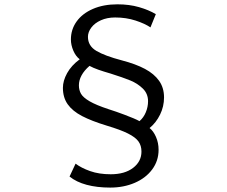

<svg xmlns="http://www.w3.org/2000/svg" viewBox="-20 -795 1040 879"><path d="M507.2 -715Q470.4 -715 441.9 -702.2Q413.4 -689.4 398 -668.7Q382.6 -648 382.6 -626.4Q382.6 -585 421.1 -562.1Q459.6 -539.2 538.6 -518.4Q601.4 -502 643.5 -479.6Q685.6 -457.2 708.3 -425.2Q731 -393.2 731 -349Q731 -307.4 712.8 -270.3Q694.6 -233.2 664.8 -208.8Q682.2 -195.4 694.1 -168.2Q706 -141 706 -109.2Q706 -58.6 676.6 -19.1Q647.2 20.4 596.7 42.1Q546.2 63.8 484.6 63.8Q424.2 63.8 376.8 51.1Q329.4 38.4 298.4 13.2L326 -45.8Q351.8 -26.2 392.6 -11.7Q433.4 2.8 487 2.8Q551.2 2.8 589.4 -26.5Q627.6 -55.8 627.6 -101Q627.6 -128.4 613.9 -147.5Q600.2 -166.6 565.9 -183.8Q531.6 -201 469.4 -219.6Q399.2 -241 355.6 -263.7Q312 -286.4 290 -317.5Q268 -348.6 268 -393Q268 -425.2 287.3 -460.2Q306.6 -495.2 345 -523.6Q326.8 -537.2 315.7 -563.1Q304.6 -589 304.6 -614.4Q304.6 -660.2 330.8 -696.7Q357 -733.2 405.3 -754.2Q453.6 -775.2 517.6 -775.2Q571.8 -775.2 616.3 -762.4Q660.8 -749.6 693.4 -730.2L668.8 -669.6Q643.8 -686.8 600.7 -700.9Q557.6 -715 507.2 -715ZM478 -294.8Q510.4 -284.6 548.8 -270.2Q598.6 -251.6 618.6 -240.4Q637.4 -256.4 647.6 -281.1Q657.8 -305.8 657.8 -331.6Q657.8 -366 634 -389.4Q610.2 -412.8 576.6 -426.6Q543 -440.4 486.4 -458.2Q453.8 -467.6 430.2 -475.9Q406.6 -484.2 389.8 -493.4Q365.6 -472.4 353.4 -449.9Q341.2 -427.4 341.2 -404.4Q341.2 -382.6 350.9 -365.6Q360.6 -348.6 390.4 -331.2Q420.2 -313.8 478 -294.8Z"/></svg>

Font: 寒蝉端黑体 Light
Style: Regular
Weight: 300
Designer: ChillDuanSans {Warren2060}; 
Source Han Sans {Ryoko NISHIZUKA 西塚涼子 (kana, bopomofo & ideographs); Paul D. Hunt (Latin, G
Foundry: ChillType&Adobe
Version: Version 1.300;Glyphs 3.3 (3306)